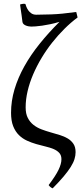

<svg xmlns="http://www.w3.org/2000/svg" viewBox="-20 -776 440 1027"><path d="M395 -682.6Q358.9 -655.8 324.5 -621.6Q290 -587.4 259 -548.1Q228 -508.8 202.1 -465.6Q176.3 -422.4 157.2 -377.9Q138.2 -333.5 127.7 -288.8Q117.2 -244.1 117.2 -201.7Q117.2 -167.5 128.7 -145.3Q140.1 -123 158.9 -108.2Q177.7 -93.3 201.7 -84.2Q225.6 -75.2 250.7 -68.1Q275.9 -61 299.8 -53.7Q323.7 -46.4 342.5 -35.2Q361.3 -23.9 372.8 -6.6Q384.3 10.7 384.3 38.1Q384.3 56.2 378.4 75.2Q372.6 94.2 358.2 117.2Q343.8 140.1 320.3 168Q296.9 195.8 261.7 231.4Q248.5 226.1 240.2 213.9Q276.9 165.5 292.7 133.1Q308.6 100.6 308.6 75.7Q308.6 54.7 297.1 42Q285.6 29.3 266.6 21.2Q247.6 13.2 223.4 7.6Q199.2 2 173.8 -5.4Q148.4 -12.7 124.3 -23.7Q100.1 -34.7 81.1 -53.5Q62 -72.3 50.5 -101.1Q39.1 -129.9 39.1 -172.9Q39.1 -235.8 57.6 -298.1Q76.2 -360.4 110.1 -421.1Q144 -481.9 191.9 -541.5Q239.7 -601.1 298.3 -659.2Q272.5 -651.4 248.8 -646.5Q225.1 -641.6 205.1 -638.7Q185.1 -635.7 169.9 -634.8Q154.8 -633.8 146.5 -633.8Q140.1 -633.8 132.6 -635.3Q125 -636.7 117.9 -639.6Q110.8 -642.6 106 -647.2Q101.1 -651.9 100.1 -658.7Q97.7 -678.7 95.2 -696.8Q92.8 -712.4 90.6 -728Q88.4 -743.7 87.4 -752Q92.3 -753.4 97.2 -754.6Q102.1 -755.9 107.4 -755.9Q110.8 -755.9 115.7 -754.9Q117.2 -750 120.8 -740.2Q124.5 -730.5 131.1 -720.9Q137.7 -711.4 148.2 -704.3Q158.7 -697.3 174.3 -697.3Q199.7 -697.3 253.4 -699Q307.1 -700.7 387.7 -711.9Q388.7 -706.1 391.4 -697.8Q394 -689.5 395 -682.6Z"/></svg>

Font: Noto Serif Devanagari
Style: Bold
Weight: 700
Designer: Monotype Design Team
Foundry: Monotype Imaging Inc.
Version: Version 1.01